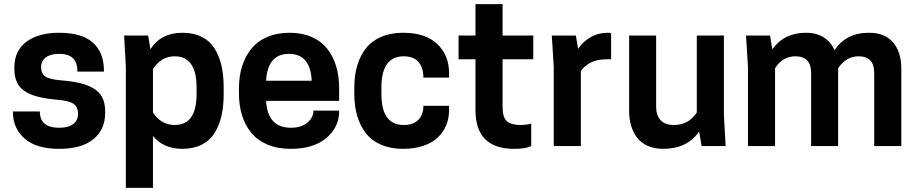

<svg xmlns="http://www.w3.org/2000/svg" viewBox="-20 -700 4390 920"><path d="M263.2 -87.9Q308.1 -87.9 331.1 -105.7Q354 -123.5 354 -153.8Q354 -188 331.8 -202.9Q309.6 -217.8 252.9 -222.2Q142.6 -231.4 95.7 -264.9Q48.8 -298.3 48.8 -368.2V-376Q48.8 -458 107.2 -500.5Q165.5 -543 263.2 -543Q373 -543 425.5 -495.4Q478 -447.8 478 -361.8V-356.9H351.1Q351.1 -398.4 330.3 -420.2Q309.6 -441.9 263.2 -441.9Q222.2 -441.9 199.5 -425Q176.8 -408.2 176.8 -378.9Q176.8 -348.1 197 -333.7Q217.3 -319.3 273.9 -314.9Q326.7 -310.5 363.3 -301.8Q399.9 -293 428.2 -276.4Q456.5 -259.8 470.2 -232.7Q483.9 -205.6 483.9 -166V-159.2Q483.9 -78.6 427.2 -32.7Q370.6 13.2 263.2 13.2Q153.8 13.2 97.9 -36.1Q42 -85.4 42 -162.1V-166H170.9Q170.9 -87.9 263.2 -87.9Z M854 13.2Q762.7 13.2 712.9 -48.8V200.2H583V-379.9L574.7 -529.8H689.9L700.7 -463.9Q751.5 -543 854 -543Q907.2 -543 946 -523.7Q984.9 -504.4 1007.6 -468.5Q1030.3 -432.6 1041 -386.2Q1051.8 -339.8 1051.8 -280.8V-249Q1051.8 -190.4 1041 -144Q1030.3 -97.7 1007.6 -61.8Q984.9 -25.9 945.8 -6.3Q906.7 13.2 854 13.2ZM712.9 -369.1V-161.1Q752 -101.1 816.9 -101.1Q921.9 -101.1 921.9 -249V-280.8Q921.9 -430.2 816.9 -430.2Q752.4 -430.2 712.9 -369.1Z M1605 -216.8H1254.9Q1262.2 -87.9 1374 -87.9Q1424.3 -87.9 1453.1 -112.5Q1481.9 -137.2 1481.9 -169.9H1605V-166Q1605 -90.3 1543.5 -38.6Q1481.9 13.2 1373 13.2Q1310.5 13.2 1262.5 -6.8Q1214.4 -26.9 1184.6 -63Q1154.8 -99.1 1139.9 -146.7Q1125 -194.3 1125 -252V-277.8Q1125 -335 1140.1 -382.8Q1155.3 -430.7 1184.6 -466.8Q1213.9 -502.9 1260.7 -522.9Q1307.6 -543 1367.7 -543Q1427.2 -543 1473.1 -522.9Q1519 -502.9 1547.6 -466.8Q1576.2 -430.7 1590.6 -383.1Q1605 -335.4 1605 -277.8ZM1364.7 -441.9Q1262.2 -441.9 1254.9 -313H1473.6Q1467.8 -441.9 1364.7 -441.9Z M1807.6 -249Q1807.6 -101.1 1914.6 -101.1Q1961.9 -101.1 1985.4 -126.5Q2008.8 -151.9 2008.8 -192.9H2131.8V-171.9Q2131.8 -133.3 2118.2 -100.1Q2104.5 -66.9 2078.1 -41.5Q2051.8 -16.1 2009 -1.5Q1966.3 13.2 1911.6 13.2Q1852.1 13.2 1806.6 -6.3Q1761.2 -25.9 1733.4 -61.5Q1705.6 -97.2 1691.7 -144.3Q1677.7 -191.4 1677.7 -249V-280.8Q1677.7 -338.9 1691.7 -386Q1705.6 -433.1 1733.4 -468.5Q1761.2 -503.9 1806.6 -523.4Q1852.1 -543 1911.6 -543Q2019 -543 2075.4 -489Q2131.8 -435.1 2131.8 -350.1V-328.1H2008.8Q2008.8 -376 1985.1 -403.1Q1961.4 -430.2 1914.6 -430.2Q1807.6 -430.2 1807.6 -280.8Z M2388.2 -529.8H2535.2V-416H2388.2V-187Q2388.2 -136.7 2409.2 -118.9Q2430.2 -101.1 2474.1 -101.1Q2487.8 -101.1 2504.4 -103.3Q2521 -105.5 2525.4 -107.9V0Q2499 13.2 2443.4 13.2Q2258.3 13.2 2258.3 -172.9V-416H2177.2V-529.8H2258.3V-680.2H2388.2Z M2893.1 -543Q2896.5 -543 2901.9 -542.5Q2907.2 -542 2908.2 -542V-416H2886.2Q2839.4 -416 2808.8 -399.2Q2778.3 -382.3 2763.2 -359.9V0H2633.3V-379.9L2624 -529.8H2739.3L2750 -465.8Q2773.9 -501 2810.3 -522Q2846.7 -543 2893.1 -543Z M2994.6 -529.8H3124V-188Q3124 -147.9 3145 -124.5Q3166 -101.1 3209 -101.1Q3279.8 -101.1 3318.8 -161.1V-529.8H3448.7V-149.9L3457 0H3341.8L3330.1 -69.8Q3272.5 13.2 3157.7 13.2Q3115.7 13.2 3083.5 -1.2Q3051.3 -15.6 3032.2 -41Q3013.2 -66.4 3003.9 -98.4Q2994.6 -130.4 2994.6 -168Z M4298.8 0H4168.9V-351.1Q4168.9 -430.2 4093.8 -430.2Q4034.7 -430.2 3996.1 -373V0H3866.7V-351.1Q3866.7 -430.2 3791 -430.2Q3730 -430.2 3693.8 -373V0H3564V-379.9L3554.7 -529.8H3669.9L3680.7 -463.9Q3737.3 -543 3841.8 -543Q3892.6 -543 3927.2 -520.8Q3961.9 -498.5 3979 -459Q4033.2 -543 4144 -543Q4220.7 -543 4259.8 -496.3Q4298.8 -449.7 4298.8 -371.1Z"/></svg>

Font: Cooper Hewitt
Style: Semibold
Weight: 709
Designer: Village Type and Design LLC
Foundry: Cooper Hewitt Smithsonian Design Museum
Version: 1.000